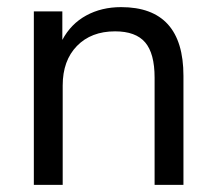

<svg xmlns="http://www.w3.org/2000/svg" viewBox="-20 -519 608 539"><path d="M495 -306V0H414V-301Q414 -369 387.5 -400Q361 -431 303 -431Q236 -431 196 -390Q156 -349 156 -279V0H75V-487H155V-407Q179 -452 222 -475.5Q265 -499 320 -499Q495 -499 495 -306Z"/></svg>

Font: wassup Sans
Style: Regular
Weight: 400
Version: Version 2.001